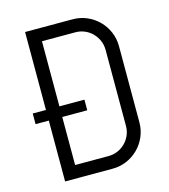

<svg xmlns="http://www.w3.org/2000/svg" viewBox="-106 -785 767 869"><g transform="rotate(-15 278.0 -350.0)"><path d="M91.8 -335V-700.2H314Q349.6 -700.2 380.9 -686.8Q412.1 -673.3 435.5 -649.9Q459 -626.5 472.4 -595Q485.8 -563.5 485.8 -527.8V-171.9Q485.8 -136.2 472.4 -105Q459 -73.7 435.5 -50.3Q412.1 -26.9 380.9 -13.4Q349.6 0 314 0H91.8V-285.2H29.8V-335ZM422.9 -527.8Q422.9 -551.3 414.1 -571.5Q405.3 -591.8 390.1 -607.2Q375 -622.6 354.7 -631.3Q334.5 -640.1 311 -640.1H154.8V-335H272V-285.2H154.8V-60.1H311Q334.5 -60.1 354.7 -68.8Q375 -77.6 390.1 -92.8Q405.3 -107.9 414.1 -128.2Q422.9 -148.4 422.9 -171.9Z"/></g></svg>

Font: Abel
Style: Regular
Weight: 400
Designer: Matthew Desmond
Foundry: Matthew Desmond
Version: Version 1.002